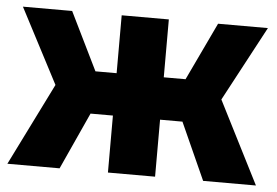

<svg xmlns="http://www.w3.org/2000/svg" viewBox="-43 -584 925 641"><g transform="rotate(5 419.5 -263.5)"><path d="M3 0 140 -276 9 -527H174L269 -333H340V-527H498V-333H571L663 -527H830L696 -276L836 0H659L573 -191H498V0H340V-191H265L178 0Z"/></g></svg>

Font: Onest ExtraBold
Style: Regular
Weight: 800
Designer: Dmitri Voloshin, Andrey Kudryavtsev
Foundry: Dmitri Voloshin, Andrey Kudryavtsev
Version: Version 1.000;gftools[0.9.33]